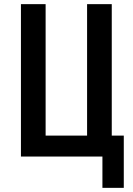

<svg xmlns="http://www.w3.org/2000/svg" viewBox="-20 -755 640 926"><path d="M474 151V0H81V-735H200V-101H400V-735H519V-101H577V151Z"/></svg>

Font: Zed Sans Extended
Style: Bold
Weight: 700
Width: 7
Designer: Belleve Invis
Foundry: Belleve Invis
Version: Version 1.0.0; ttfautohint (v1.8.4)